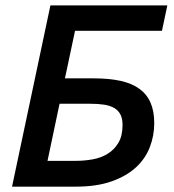

<svg xmlns="http://www.w3.org/2000/svg" viewBox="-20 -696 648 716"><path d="M222.2 -403.8H329.1Q387.7 -403.8 430.2 -394.3Q472.7 -384.8 500.5 -364.3Q528.3 -343.8 541.7 -312.3Q555.2 -280.8 555.2 -236.8Q555.2 -189.9 538.6 -147Q522 -104 486.6 -71.5Q451.2 -39.1 395.8 -19.5Q340.3 0 263.2 0H24.9L168 -675.8H604L584 -581.1H259.8ZM263.2 -96.2Q294.4 -96.2 325.7 -101.8Q356.9 -107.4 381.6 -122.6Q406.2 -137.7 421.6 -163.6Q437 -189.5 437 -230Q437 -253.4 429.2 -268.8Q421.4 -284.2 406 -293.2Q390.6 -302.2 368.2 -305.7Q345.7 -309.1 315.9 -309.1H202.1L157.2 -96.2Z"/></svg>

Font: Clear Sans Medium
Style: Italic
Weight: 500
Italic angle: -12°
Foundry: Intel Corporation
Version: Version 1.00